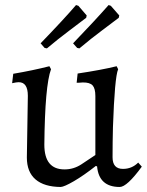

<svg xmlns="http://www.w3.org/2000/svg" viewBox="-20 -725 581 757"><path d="M356 -346.2Q356 -376 345.2 -388.2Q334 -400.4 306.2 -399.9L292 -398.9H282.2L286.1 -435.1Q380.4 -449.2 439.9 -463.9L445.8 -452.1Q432.1 -420.4 425.3 -222.7Q423.8 -165 423.8 -105Q423.8 -59.1 464.8 -59.1Q500 -59.1 524.9 -84L539.1 -67.9Q480.5 12.2 452.1 12.2Q370.1 12.2 362.8 -68.8L357.9 -70.8Q310.1 -33.2 271.5 -10.7Q232.9 11.7 219.2 12.2Q154.3 11.7 120.1 -17.6Q85.9 -46.9 85.9 -104L89.8 -347.2Q89.8 -401.4 53.2 -400.9Q45.4 -400.9 27.8 -397L32.2 -434.1Q109.9 -447.3 174.8 -463.9L181.2 -452.1Q157.2 -387.7 154.8 -154.8Q154.8 -56.6 234.9 -57.1Q270 -57.1 300.3 -76.7Q330.6 -96.2 356 -113.8ZM268.1 -554.2Q354 -643.6 408.2 -705.1L417 -702.1L450.2 -664.1L448.2 -654.8Q426.3 -637.7 382.8 -605.5Q339.4 -573.2 293 -534.2L284.2 -536.1ZM140.1 -554.2Q233.4 -650.9 279.8 -705.1L289.1 -702.1L321.8 -664.1L319.8 -654.8Q297.9 -637.7 253.4 -604.5Q209 -571.3 165 -534.2L155.8 -536.1Z"/></svg>

Font: Alegreya-Regular
Style: Regular
Weight: 400
Designer: Juan Pablo del Peral
Foundry: Juan Pablo del Peral
Version: Version 1.003